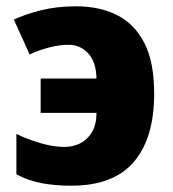

<svg xmlns="http://www.w3.org/2000/svg" viewBox="-20 -579 548 609"><path d="M206 10Q154 10 112 2Q70 -6 32 -26V-154Q70 -136 110 -124.5Q150 -113 185 -113Q210 -113 232.5 -123.5Q255 -134 270.5 -158Q286 -182 286 -221H109V-330H286Q285 -383 259.5 -410Q234 -437 198 -437Q168 -437 134 -428Q100 -419 74 -406L24 -517Q58 -533 108.5 -546Q159 -559 221 -559Q296 -559 351.5 -531Q407 -503 438 -442.5Q469 -382 469 -282Q469 -141 404.5 -65.5Q340 10 206 10Z"/></svg>

Font: Noto Sans Disp ExtBd
Style: Regular
Weight: 800
Designer: Monotype Design Team
Foundry: Monotype Imaging Inc.
Version: Version 2.000;GOOG;noto-source:20170915:90ef993387c0; ttfaut